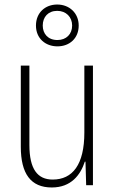

<svg xmlns="http://www.w3.org/2000/svg" viewBox="-20 -819 507 849"><path d="M234 -614C288 -614 328 -650 328 -706C328 -761 287 -799 233 -799C180 -799 139 -763 139 -706C139 -649 181 -614 234 -614ZM234 -642C192 -642 169 -670 169 -706C169 -744 193 -771 233 -771C272 -771 299 -744 299 -706C299 -668 273 -642 234 -642ZM391 -529H353V-233C353 -91 301 -25 213 -25C146 -25 110 -71 110 -178V-529H72V-170C72 -51 116 10 209 10C295 10 336 -46 355 -104H358L361 0H391Z"/></svg>

Font: Noto Sans Arabic UI Cn XLt
Style: Regular
Weight: 200
Width: 3
Designer: Monotype Design Team, Nadine Chahine and Nizar Qandah
Foundry: Monotype Imaging Inc.
Version: Version 2.010